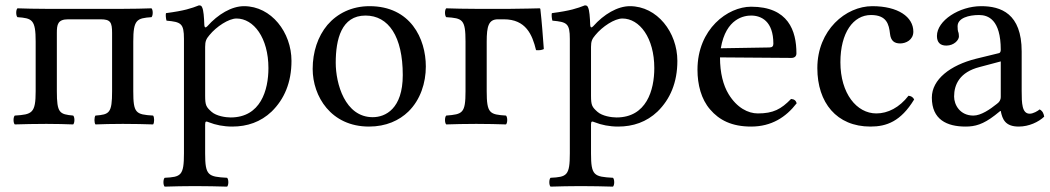

<svg xmlns="http://www.w3.org/2000/svg" viewBox="-20 -462 3916 716"><path d="M437 -429H153C113 -429 75 -430 45 -431C39 -425 39 -404 45 -398C100 -394 113 -389 113 -307V-122C113 -40 100 -35 35 -31C29 -25 29 -4 35 2C65 1 113 0 153 0C193 0 223 1 253 2C259 -4 259 -25 253 -31C202 -36 192 -40 192 -122V-339C192 -370 195 -390 234 -390H355C392 -390 398 -379 398 -339V-122C398 -40 388 -35 336 -31C331 -25 331 -4 336 2C361 1 398 0 438 0C478 0 523 1 551 2C556 -4 556 -25 551 -31C486 -35 477 -40 477 -122V-307C477 -389 490 -394 545 -398C551 -404 551 -425 545 -431C515 -430 477 -429 437 -429Z M742 -368C741 -398 739 -424 734 -434C732 -439 730 -442 722 -442C694 -431 668 -422 599 -413C597 -407 599 -391 601 -385C655 -380 666 -375 666 -317V110C666 193 655 198 594 201C588 207 588 228 594 234C629 233 666 232 706 232C746 232 794 233 827 234C833 228 833 207 827 201C756 197 745 193 745 110V2C745 -11 749 -10 759 -6C784 4 814 10 846 10C902 10 952 -7 993 -46C1040 -92 1067 -154 1067 -235C1067 -341 992 -439 890 -439C844 -439 793 -409 753 -364C747 -358 743 -358 742 -368ZM761 -331C787 -363 833 -393 862 -393C926 -393 981 -321 981 -208C981 -126 952 -24 840 -24C822 -24 787 -29 769 -45C749 -63 745 -69 745 -105V-287C745 -308 749 -317 761 -331Z M1146 -205C1146 -103 1214 10 1356 10C1420 10 1469 -13 1503 -46C1548 -90 1568 -153 1568 -214C1568 -318 1511 -439 1358 -439C1292 -439 1238 -412 1201 -369C1165 -326 1146 -268 1146 -205ZM1343 -404C1429 -404 1482 -326 1482 -182C1482 -56 1417 -25 1370 -25C1266 -25 1232 -151 1232 -228C1232 -315 1253 -404 1343 -404Z M1795 -307C1795 -364 1802 -390 1837 -390H1859C1941 -390 1965 -333 1979 -275C1990 -274 2000 -275 2008 -279C2004 -332 2001 -376 1995 -429L1993 -431C1993 -431 1913 -429 1881 -429H1755C1712 -429 1677 -430 1644 -431C1638 -425 1638 -404 1644 -398C1705 -394 1716 -390 1716 -307V-122C1716 -39 1705 -36 1644 -31C1638 -25 1638 -4 1644 2C1677 1 1712 0 1756 0C1799 0 1835 1 1867 2C1873 -4 1873 -25 1867 -31C1806 -35 1795 -39 1795 -122Z M2181 -368C2180 -398 2178 -424 2173 -434C2171 -439 2169 -442 2161 -442C2133 -431 2107 -422 2038 -413C2036 -407 2038 -391 2040 -385C2094 -380 2105 -375 2105 -317V110C2105 193 2094 198 2033 201C2027 207 2027 228 2033 234C2068 233 2105 232 2145 232C2185 232 2233 233 2266 234C2272 228 2272 207 2266 201C2195 197 2184 193 2184 110V2C2184 -11 2188 -10 2198 -6C2223 4 2253 10 2285 10C2341 10 2391 -7 2432 -46C2479 -92 2506 -154 2506 -235C2506 -341 2431 -439 2329 -439C2283 -439 2232 -409 2192 -364C2186 -358 2182 -358 2181 -368ZM2200 -331C2226 -363 2272 -393 2301 -393C2365 -393 2420 -321 2420 -208C2420 -126 2391 -24 2279 -24C2261 -24 2226 -29 2208 -45C2188 -63 2184 -69 2184 -105V-287C2184 -308 2188 -317 2200 -331Z M2930 -93C2893 -55 2864 -39 2806 -39C2770 -39 2728 -60 2697 -111C2677 -144 2665 -190 2665 -248L2931 -246C2943 -246 2950 -252 2950 -263C2950 -347 2920 -437 2781 -437C2694 -437 2581 -354 2581 -202C2581 -146 2595 -92 2628 -54C2662 -14 2709 10 2781 10C2857 10 2911 -25 2951 -77C2948 -87 2942 -92 2930 -93ZM2668 -282C2687 -395 2757 -404 2781 -404C2819 -404 2864 -383 2864 -299C2864 -290 2860 -285 2849 -285Z M3389 -91C3385 -100 3377 -104 3368 -105C3334 -61 3291 -39 3248 -39C3175 -39 3114 -113 3114 -230C3114 -340 3162 -406 3228 -406C3287 -406 3295 -371 3299 -336C3302 -309 3316 -300 3337 -300C3358 -300 3386 -313 3386 -344C3386 -399 3329 -439 3233 -439C3134 -439 3028 -350 3028 -208C3028 -79 3100 10 3226 10C3286 10 3339 -9 3389 -91Z M3712 -48C3718 -17 3729 10 3779 10C3817 10 3853 -7 3874 -27C3872 -39 3868 -48 3857 -54C3850 -48 3833 -38 3820 -38C3791 -38 3790 -77 3790 -123V-270C3790 -412 3712 -439 3639 -439C3557 -439 3474 -385 3474 -328C3474 -304 3486 -292 3509 -292C3538 -292 3556 -313 3556 -326C3556 -333 3555 -340 3553 -344C3552 -347 3551 -353 3551 -364C3551 -395 3593 -406 3631 -406C3665 -406 3712 -389 3712 -276C3712 -269 3709 -265 3706 -264L3620 -243C3524 -219 3455 -166 3455 -98C3455 -16 3511 10 3581 10C3616 10 3646 2 3690 -32L3710 -48ZM3712 -233V-101C3712 -88 3706 -81 3698 -75C3672 -54 3638 -31 3610 -31C3560 -31 3538 -71 3538 -102C3538 -147 3559 -193 3633 -212Z"/></svg>

Font: Libertinus Math
Style: Regular
Weight: 400
Designer: Philipp H. Poll, Khaled Hosny
Foundry: Caleb Maclennan
Version: Version 7.050;RELEASE